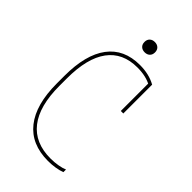

<svg xmlns="http://www.w3.org/2000/svg" viewBox="-266 -982 1083 1083"><g transform="rotate(45 275.0 -440.5)"><path d="M343 10Q209 10 139 -78.5Q69 -167 69 -335V-395Q69 -564 135 -652Q201 -740 327 -740Q364 -740 395.5 -732.5Q427 -725 454 -710V-480H434V-713L444 -693Q397 -720 327 -720Q210 -720 149.5 -638Q89 -556 89 -395V-335Q89 -175 153.5 -92.5Q218 -10 343 -10Q374 -10 402.5 -15Q431 -20 449 -28V-7Q428 1 400 5.5Q372 10 343 10ZM295 -809Q276 -809 264.5 -820Q253 -831 253 -850Q253 -869 264.5 -880Q276 -891 295 -891Q314 -891 325.5 -880Q337 -869 337 -850Q337 -831 325.5 -820Q314 -809 295 -809Z"/></g></svg>

Font: M PLUS Code Latin SemiExpanded Thin
Style: Regular
Weight: 250
Width: 6
Designer: Coji Morishita
Foundry: UNDERFOREST DESIGN
Version: Version 1.002; ttfautohint (v1.8.3)